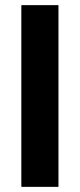

<svg xmlns="http://www.w3.org/2000/svg" viewBox="-20 -727 311 747"><path d="M63 -707H207.5V0H63Z"/></svg>

Font: Wanted Sans Variable
Style: Regular
Weight: 400
Designer: Original Design by Kil Hyung-jin and Kang Hanbin, Wanted Lab, Inc; Hangeul from Source Han Sans by Jang Soo-young and Ka
Foundry: Wanted Lab, Inc.
Version: Version 1.003;Glyphs 3.2 (3227)